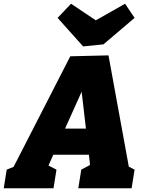

<svg xmlns="http://www.w3.org/2000/svg" viewBox="-57 -1010 776 1030"><path d="M525 -713 634 -116 665 -100 649 0H363L379 -100L426 -125L420 -180H229L203 -122L246 -100L230 0H-37L-21 -100L16 -115L320 -708ZM404 -320 381 -518 292 -320ZM457 -901 614 -990 665 -914 498 -772 389 -761 252 -914 324 -990Z"/></svg>

Font: Bitter Pro Black
Style: Italic
Weight: 900
Italic angle: -9°
Designer: Sol Matas, and Bitter project Authors
Foundry: Sol Matas
Version: Version 1.010